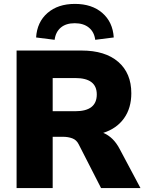

<svg xmlns="http://www.w3.org/2000/svg" viewBox="-20 -964 753 984"><path d="M65 0V-705H398Q519 -705 586 -647Q653 -589 653 -486Q653 -410 615.5 -357.5Q578 -305 509 -283Q561 -262 593 -201L700 0H498L383 -225Q372 -247 350.5 -255Q329 -263 302 -263H250V0ZM250 -394H366Q476 -394 476 -480Q476 -564 366 -564H250ZM260 -760 165 -772Q170 -851 223.5 -897.5Q277 -944 364 -944Q451 -944 504.5 -897.5Q558 -851 563 -772L468 -760Q463 -800 435.5 -822.5Q408 -845 363 -845Q318 -845 291.5 -822.5Q265 -800 260 -760Z"/></svg>

Font: Mulish Black
Style: Regular
Weight: 900
Designer: Vernon Adams
Foundry: Vernon Adams
Version: Version 3.603; ttfautohint (v1.8.3)